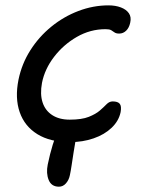

<svg xmlns="http://www.w3.org/2000/svg" viewBox="-20 -521 545 716"><path d="M199.8 175.2Q171.8 175.2 161.6 150.2Q151.4 125.2 158 92.6Q166.4 52 176.8 18.3Q187.2 -15.4 201.3 -35.5Q215.4 -55.6 233.2 -55.6Q251 -55.6 260 -44.2Q269 -32.8 263.4 -6.6Q258.8 19.4 254.6 46.3Q250.4 73.2 247 95.9Q243.6 118.6 240.6 132.2Q237 150.2 226 162.7Q215 175.2 199.8 175.2ZM241.6 9Q167.4 9 119.6 -20.5Q71.8 -50 53.5 -102.6Q35.2 -155.2 49 -224Q61.2 -283.2 93.2 -333.6Q125.2 -384 171.4 -421.6Q217.6 -459.2 272.6 -480.1Q327.6 -501 384.8 -501Q410.8 -501 430.9 -493.3Q451 -485.6 460.7 -471.5Q470.4 -457.4 465.6 -436.4Q461.6 -417.4 450.5 -406.6Q439.4 -395.8 424.4 -395.8Q413 -395.8 407.1 -400.1Q401.2 -404.4 394.8 -408.3Q388.4 -412.2 373.6 -412.2Q316.6 -412.2 266.6 -383.4Q216.6 -354.6 181.7 -309.1Q146.8 -263.6 136.6 -212Q128.8 -170 138.7 -139.4Q148.6 -108.8 174.7 -91.8Q200.8 -74.8 239.8 -74.8Q285 -74.8 311.2 -85.3Q337.4 -95.8 352.3 -108.8Q367.2 -121.8 377.4 -132.3Q387.6 -142.8 400.2 -142.8Q419.2 -142.8 426.5 -134Q433.8 -125.2 429.8 -102.8Q423 -70 396.3 -44.5Q369.6 -19 329 -5Q288.4 9 241.6 9Z"/></svg>

Font: Shantell Sans Light
Style: Italic
Weight: 300
Italic angle: -11°
Designer: Stephen Nixon, Anya Danilova, Shantell Martin
Foundry: Arrow Type
Version: Version 1.008;[ac192a2d6]